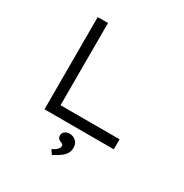

<svg xmlns="http://www.w3.org/2000/svg" viewBox="-208 -863 1210 1262"><g transform="rotate(30 397.0 -232.0)"><path d="M170 0V-700H248V-76H696V0ZM362 236 340 203Q355 197 366 189Q377 181 383.5 171.5Q390 162 390 153Q390 143 384 139Q378 135 369 132Q360 129 352 121Q344 113 344 97Q344 78 358.5 67Q373 56 394 56Q421 56 441.5 73.5Q462 91 462 125Q462 146 453 163.5Q444 181 428.5 194Q413 207 395.5 217Q378 227 362 236Z"/></g></svg>

Font: Lexend Tera Light
Style: Regular
Weight: 300
Designer: Bonnie Shaver-Troup, Thomas Jockin
Foundry: Lexend
Version: Version 1.007